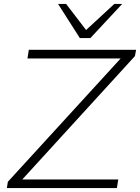

<svg xmlns="http://www.w3.org/2000/svg" viewBox="-20 -959 714 979"><path d="M15 0 20 -32 620 -688V-661H120L127 -705H674L668 -673L69 -17V-44H583L576 0ZM387 -765 276 -939H317L419 -806L563 -939H603L441 -765Z"/></svg>

Font: Nunito Sans 10pt SemiExpanded ExtraLight
Style: Italic
Weight: 250
Width: 6
Italic angle: -9°
Designer: Vernon Adams
Foundry: Vernon Adams
Version: Version 3.101;gftools[0.9.27]